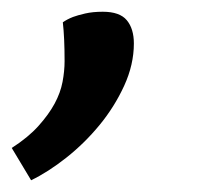

<svg xmlns="http://www.w3.org/2000/svg" viewBox="-80 -160 348 327"><path d="M27 -122Q34 -127 44 -131Q52 -134 65 -137Q78 -140 95 -140Q124 -140 136 -125.5Q148 -111 148 -86Q148 -50 131.5 -14Q115 22 89.5 53Q64 84 33 108.5Q2 133 -27 147L-60 92Q-32 74 -14.5 54.5Q3 35 13 16.5Q23 -2 26.5 -20.5Q30 -39 30 -56Q30 -96 27 -122Z"/></svg>

Font: Amaranth
Style: Italic
Weight: 400
Designer: Gesine Todt
Foundry: Gesine Todt
Version: Version 1.001